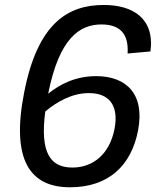

<svg xmlns="http://www.w3.org/2000/svg" viewBox="-20 -762 660 793"><path d="M409 -741.5C262 -741.5 135.5 -668.5 79.5 -378.5C25.5 -102.5 103 11.5 269 11.5C430.5 11.5 522.5 -80.5 550 -222C579.5 -374 501.5 -447.5 377.5 -447.5C291 -447.5 226.5 -413.5 179 -375C225 -607.5 311 -661 399 -661C476 -661 512 -622 507 -541L601.5 -549.5C619.5 -689 525 -741.5 409 -741.5ZM167 -301.5C216 -343 279 -377.5 347 -377.5C428.5 -377.5 472 -329.5 453 -229.5C433 -127.5 366.5 -70 279 -70C188 -70 144.5 -130.5 167 -301.5Z"/></svg>

Font: Monaspace Neon
Style: Italic
Weight: 400
Italic angle: -11°
Designer: Riley Cran & the Lettermatic Team
Foundry: Lettermatic
Version: Version 1.200 (Monaspace Neon)